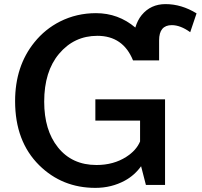

<svg xmlns="http://www.w3.org/2000/svg" viewBox="-20 -868 980 931"><path d="M687.5 28.8 664.1 -62Q632.8 -18.1 585.4 7.8Q520.5 43 442.4 43Q281.2 43 169.9 -66.9Q53.2 -182.6 53.2 -377.4Q53.2 -547.4 147 -663.1Q198.7 -727.1 271 -763.7Q351.6 -804.2 445.3 -804.2Q553.7 -804.2 636.2 -734.4Q647 -770.5 667 -794.9Q710.9 -848.1 782.7 -848.1Q859.9 -848.1 933.1 -803.2L902.3 -711.9Q855 -746.1 813 -746.1Q751.5 -746.1 751.5 -672.4V-575.2H625Q576.7 -694.3 452.1 -694.3Q339.4 -694.3 266.1 -606.9Q194.3 -521.5 194.3 -375Q194.3 -236.8 260.7 -153.8Q329.1 -67.9 447.8 -67.9Q530.8 -67.9 592.3 -107.4Q641.1 -138.7 659.2 -182.1V-283.2H442.4V-386.2H780.3V28.8Z"/></svg>

Font: FORM UDPGothic
Style: Bold
Weight: 700
Foundry: Pronama LLC
Version: Version 1.051